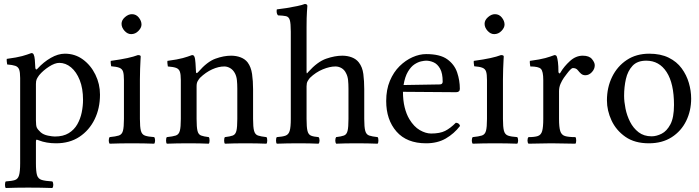

<svg xmlns="http://www.w3.org/2000/svg" viewBox="-20 -718 3503 962"><path d="M481 -244Q481 -175 454 -120Q427 -65 378 -32.5Q329 0 261 0Q212 0 174 -15Q167 -18 163.5 -18Q160 -18 160 -8V100Q160 141 165.5 159.5Q171 178 189 183.5Q207 189 242 191Q247 196 247 208Q247 219 242 224Q217 223 184 222.5Q151 222 121 222Q91 222 63 222.5Q35 223 9 224Q5 220 5 208Q5 195 9 191Q40 189 55 184Q70 179 75.5 160Q81 141 81 100V-327Q81 -356 76 -369.5Q71 -383 57 -388Q43 -393 16 -395Q15 -400 14 -409.5Q13 -419 14 -423Q66 -430 91 -437Q116 -444 137 -452Q143 -452 145.5 -449.5Q148 -447 149 -444Q153 -436 154.5 -418.5Q156 -401 157 -378Q158 -371 161 -370Q164 -369 168 -374Q198 -407 234.5 -428Q271 -449 305 -449Q356 -449 395.5 -420Q435 -391 458 -344Q481 -297 481 -244ZM176 -341Q168 -330 164 -321.5Q160 -313 160 -297V-115Q160 -88 164.5 -78.5Q169 -69 184 -55Q198 -43 220 -38.5Q242 -34 255 -34Q297 -34 324.5 -51Q352 -68 367.5 -95.5Q383 -123 389.5 -155Q396 -187 396 -218Q396 -275 379.5 -316.5Q363 -358 336 -380.5Q309 -403 277 -403Q255 -403 225.5 -384Q196 -365 176 -341Z M589 -599Q589 -617 606 -632Q623 -647 641 -647Q662 -647 675.5 -630Q689 -613 689 -595Q689 -579 673.5 -563Q658 -547 637 -547Q619 -547 604 -563.5Q589 -580 589 -599ZM681 -122Q681 -81 686 -62.5Q691 -44 706.5 -38.5Q722 -33 753 -31Q757 -25 757 -14Q757 -4 753 2Q728 1 699.5 0.5Q671 0 641 0Q611 0 583 0.5Q555 1 529 2Q525 -4 525 -14Q525 -25 529 -31Q560 -34 575.5 -39Q591 -44 596 -62.5Q601 -81 601 -122V-317Q601 -346 596.5 -359.5Q592 -373 578 -378.5Q564 -384 537 -386Q536 -391 535 -400Q534 -409 535 -413Q586 -420 618 -427Q650 -434 671 -442Q685 -442 685 -435Q685 -435 684 -417Q683 -399 682 -372.5Q681 -346 681 -321Z M974 -358Q1018 -409 1059.5 -424Q1101 -439 1138 -439Q1164 -439 1186 -430.5Q1208 -422 1221 -405Q1238 -382 1243 -347Q1248 -312 1248 -271V-122Q1248 -81 1253 -62.5Q1258 -44 1272.5 -39Q1287 -34 1315 -31Q1319 -27 1319 -14Q1319 -2 1315 2Q1293 1 1266 0.5Q1239 0 1209 0Q1179 0 1154.5 0.5Q1130 1 1107 2Q1103 -2 1103 -14Q1103 -27 1107 -31Q1133 -34 1146.5 -39Q1160 -44 1164.5 -62.5Q1169 -81 1169 -122V-274Q1169 -297 1167 -316.5Q1165 -336 1157 -351Q1148 -368 1133.5 -376.5Q1119 -385 1104 -385Q1075 -385 1043 -370.5Q1011 -356 982 -328Q976 -321 970.5 -311.5Q965 -302 965 -286V-122Q965 -81 969.5 -62.5Q974 -44 987.5 -39Q1001 -34 1026 -31Q1030 -27 1030 -14Q1030 -2 1026 2Q1004 1 980 0.5Q956 0 926 0Q896 0 867.5 0.5Q839 1 816 2Q812 -2 812 -14Q812 -27 816 -31Q846 -34 861 -39Q876 -44 881 -62.5Q886 -81 886 -122V-317Q886 -346 881 -359.5Q876 -373 862 -378Q848 -383 821 -385Q820 -390 819 -399.5Q818 -409 819 -413Q871 -420 896 -427Q921 -434 942 -442Q948 -442 950.5 -439.5Q953 -437 954 -434Q958 -426 959.5 -402Q961 -378 962 -358Q962 -351 966 -352Q970 -353 974 -358Z M1516 -286V-122Q1516 -81 1520.5 -62.5Q1525 -44 1538 -38.5Q1551 -33 1576 -31Q1581 -26 1581 -14Q1581 -3 1576 2Q1555 1 1530.5 0.5Q1506 0 1477 0Q1447 0 1419.5 0.5Q1392 1 1367 2Q1363 -2 1363 -14Q1363 -27 1367 -31Q1396 -33 1411 -38.5Q1426 -44 1431.5 -62.5Q1437 -81 1437 -122V-559Q1437 -601 1432 -617.5Q1427 -634 1413 -637Q1399 -640 1373 -641Q1366 -648 1366 -663Q1366 -665 1366.5 -667.5Q1367 -670 1367 -671Q1387 -673 1415 -677.5Q1443 -682 1469 -687.5Q1495 -693 1507 -698Q1520 -698 1520 -688Q1520 -688 1518 -660Q1516 -632 1516 -583V-358Q1516 -348 1519.5 -351.5Q1523 -355 1525 -358Q1571 -409 1614.5 -424Q1658 -439 1695 -439Q1721 -439 1743 -430.5Q1765 -422 1778 -405Q1796 -382 1800.5 -347Q1805 -312 1805 -271V-122Q1805 -81 1810 -62.5Q1815 -44 1829.5 -39Q1844 -34 1872 -31Q1876 -27 1876 -14Q1876 -2 1872 2Q1847 1 1821.5 0.5Q1796 0 1766 0Q1736 0 1710.5 0.5Q1685 1 1664 2Q1660 -4 1660 -14Q1660 -25 1664 -31Q1690 -34 1703.5 -39Q1717 -44 1721.5 -62.5Q1726 -81 1726 -122V-274Q1726 -297 1724 -316.5Q1722 -336 1714 -351Q1706 -368 1691.5 -376.5Q1677 -385 1661 -385Q1632 -385 1597 -370.5Q1562 -356 1533 -328Q1527 -321 1521.5 -311.5Q1516 -302 1516 -286Z M2115 0Q2018 0 1966.5 -59Q1915 -118 1915 -212Q1915 -269 1933.5 -313Q1952 -357 1982 -386.5Q2012 -416 2047 -431.5Q2082 -447 2115 -447Q2185 -447 2221 -421Q2257 -395 2270.5 -355Q2284 -315 2284 -273Q2284 -256 2265 -256L1999 -258Q1999 -215 2007.5 -180.5Q2016 -146 2031 -121Q2054 -83 2083.5 -66Q2113 -49 2140 -49Q2184 -49 2210 -62Q2236 -75 2264 -103Q2281 -102 2285 -87Q2255 -48 2213.5 -24Q2172 0 2115 0ZM2002 -292 2183 -295Q2198 -295 2198 -309Q2198 -351 2185 -374Q2172 -397 2153 -405.5Q2134 -414 2115 -414Q2106 -414 2090 -410.5Q2074 -407 2056.5 -395.5Q2039 -384 2024 -359Q2009 -334 2002 -292Z M2408 -599Q2408 -617 2425 -632Q2442 -647 2460 -647Q2481 -647 2494.5 -630Q2508 -613 2508 -595Q2508 -579 2492.5 -563Q2477 -547 2456 -547Q2438 -547 2423 -563.5Q2408 -580 2408 -599ZM2500 -122Q2500 -81 2505 -62.5Q2510 -44 2525.5 -38.5Q2541 -33 2572 -31Q2576 -25 2576 -14Q2576 -4 2572 2Q2547 1 2518.5 0.5Q2490 0 2460 0Q2430 0 2402 0.5Q2374 1 2348 2Q2344 -4 2344 -14Q2344 -25 2348 -31Q2379 -34 2394.5 -39Q2410 -44 2415 -62.5Q2420 -81 2420 -122V-317Q2420 -346 2415.5 -359.5Q2411 -373 2397 -378.5Q2383 -384 2356 -386Q2355 -391 2354 -400Q2353 -409 2354 -413Q2405 -420 2437 -427Q2469 -434 2490 -442Q2504 -442 2504 -435Q2504 -435 2503 -417Q2502 -399 2501 -372.5Q2500 -346 2500 -321Z M2778 -358Q2778 -354 2781.5 -351Q2785 -348 2789 -356Q2806 -385 2835.5 -412Q2865 -439 2900 -439Q2932 -439 2946 -422Q2960 -405 2960 -391Q2960 -372 2945.5 -356.5Q2931 -341 2913 -341Q2900 -341 2891 -349Q2882 -357 2877 -364Q2871 -372 2864.5 -374.5Q2858 -377 2851 -377Q2845 -377 2836.5 -368Q2828 -359 2819.5 -347.5Q2811 -336 2805 -328Q2796 -315 2788.5 -298Q2781 -281 2781 -261V-122Q2781 -81 2787 -61.5Q2793 -42 2810.5 -36.5Q2828 -31 2863 -31Q2867 -27 2867 -14Q2867 -2 2863 2Q2837 2 2804.5 1Q2772 0 2742 0Q2712 0 2683 1Q2654 2 2628 2Q2623 -3 2623 -14Q2623 -26 2628 -31Q2659 -31 2675 -36.5Q2691 -42 2696.5 -61.5Q2702 -81 2702 -122V-317Q2702 -361 2690 -373Q2678 -385 2637 -385Q2636 -390 2635 -399.5Q2634 -409 2635 -413Q2687 -420 2712 -427Q2737 -434 2758 -442Q2764 -442 2766.5 -439.5Q2769 -437 2770 -434Q2773 -426 2775.5 -407Q2778 -388 2778 -358Z M3443 -224Q3443 -163 3418 -112Q3393 -61 3345.5 -30.5Q3298 0 3231 0Q3160 0 3113.5 -32.5Q3067 -65 3044 -114.5Q3021 -164 3021 -215Q3021 -280 3047 -333Q3073 -386 3120.5 -417.5Q3168 -449 3233 -449Q3290 -449 3330.5 -429Q3371 -409 3395.5 -375.5Q3420 -342 3431.5 -302.5Q3443 -263 3443 -224ZM3218 -414Q3173 -414 3149 -388Q3125 -362 3116 -322Q3107 -282 3107 -238Q3107 -209 3114 -174Q3121 -139 3137 -107.5Q3153 -76 3179.5 -55.5Q3206 -35 3245 -35Q3269 -35 3295 -48Q3321 -61 3339 -95Q3357 -129 3357 -192Q3357 -300 3320 -357Q3283 -414 3218 -414Z"/></svg>

Font: Ponomar
Style: Regular
Weight: 400
Version: Version 1.301; ttfautohint (v1.8.4.7-5d5b)